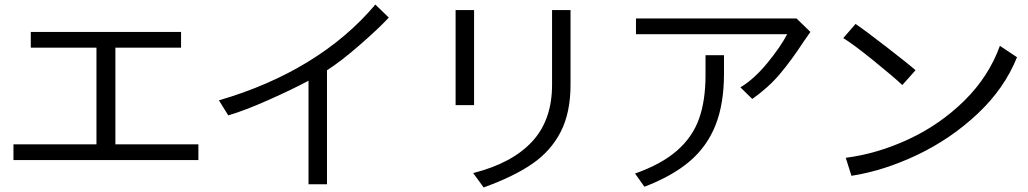

<svg xmlns="http://www.w3.org/2000/svg" viewBox="-20 -797 4510 842"><path d="M39 -164H403V-588H115V-657H774V-588H486V-164H850V-95H39Z M981 -291 940 -357Q1157 -420 1330.5 -526Q1504 -632 1626 -777L1685 -720Q1644 -675 1558.5 -600.5Q1473 -526 1414 -489V11H1333V-443Q1262 -405 1157.5 -358.5Q1053 -312 981 -291Z M2401 -425V-753H2482V-425Q2482 -303 2439 -219Q2396 -135 2314 -78.5Q2232 -22 2101 25L2055 -38Q2225 -81 2313 -175.5Q2401 -270 2401 -425ZM1978 -753H2059V-336H1978Z M3074 -467V-555H3155V-474Q3155 -342 3118 -248.5Q3081 -155 3005 -90Q2929 -25 2806 22L2765 -36Q2881 -77 2949 -136.5Q3017 -196 3045.5 -276Q3074 -356 3074 -467ZM3432 -647H2769V-716H3473L3534 -657L3504 -614Q3451 -533 3401 -473.5Q3351 -414 3279 -363L3227 -414Q3286 -449 3344.5 -520Q3403 -591 3432 -647Z M3714 -26 3689 -105Q3829 -123 3966 -187Q4103 -251 4209.5 -356Q4316 -461 4365 -596L4440 -546Q4385 -409 4267.5 -298.5Q4150 -188 4003 -118Q3856 -48 3714 -26ZM3678 -630 3732 -692Q3772 -665 3869 -590Q3966 -515 3995 -489L3937 -424Q3899 -460 3810 -532Q3721 -604 3678 -630Z"/></svg>

Font: Kakao Big Sans
Style: Regular
Weight: 400
Designer: Park Young-rak; Lee Sang-min; Kim Jung-jin; Min Bon; Park Min-gyu;
Foundry: Kakao Corporation
Version: Version 2.003